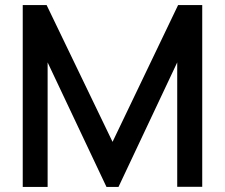

<svg xmlns="http://www.w3.org/2000/svg" viewBox="-20 -740 890 760"><path d="M168.5 0H70V-720H164.5L425.5 -178.5L685 -720H780.5V-0.5H681.5V-493L449 0H401.5L168.5 -493Z"/></svg>

Font: Hauora SemiBold
Style: Regular
Weight: 600
Designer: Wayne Shih
Foundry: WCYS
Version: Version 1.001